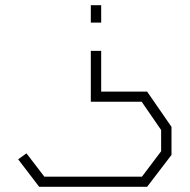

<svg xmlns="http://www.w3.org/2000/svg" viewBox="-20 -586 731 740"><path d="M370 -499H330V-566H370ZM641 11 547 134H131L50 28L82 5L151 95H527L601 -3V-85L526 -194H330V-390H370V-233H547L641 -97Z"/></svg>

Font: Turret Road Light
Style: Regular
Weight: 300
Designer: Noponies
Foundry: Noponies
Version: Version 1.001; ttfautohint (v1.8)